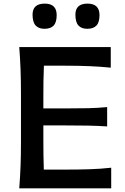

<svg xmlns="http://www.w3.org/2000/svg" viewBox="-20 -1022 681 1042"><path d="M84.5 0Q89.4 -63 91.6 -121.8Q93.8 -180.7 93.8 -252.4V-510.7Q93.8 -583.5 91.6 -643.1Q89.4 -702.6 84.5 -766.6H581.1V-654.8Q528.3 -660.2 468.8 -662.8Q409.2 -665.5 327.6 -665.5H218.3Q216.3 -623.5 215.8 -581.5Q215.3 -539.6 215.3 -491.7V-433.6H333.5Q406.7 -433.6 459.5 -434.8Q512.2 -436 561.5 -440.9V-335.9Q509.3 -339.4 456.8 -340.3Q404.3 -341.3 333 -341.3H215.3V-271.5Q215.3 -224.6 215.8 -183.6Q216.3 -142.6 217.8 -101.6H336.9Q405.3 -101.6 466.3 -103.5Q527.3 -105.5 583.5 -111.8V0ZM453.6 -865.7Q421.9 -865.7 405.5 -883.8Q389.2 -901.9 389.2 -942.4Q389.2 -1002.4 455.1 -1002.4Q520 -1002.4 520 -939.9Q520 -900.9 503.4 -883.3Q486.8 -865.7 453.6 -865.7ZM221.7 -865.7Q189.9 -865.7 173.3 -883.8Q156.7 -901.9 156.7 -942.4Q156.7 -1002.4 223.1 -1002.4Q287.6 -1002.4 287.6 -939.9Q287.6 -900.9 271.2 -883.3Q254.9 -865.7 221.7 -865.7Z"/></svg>

Font: Pinar DS4-Medium
Style: Regular
Weight: 500
Designer: Amin Abedi
Version: Version 2.000